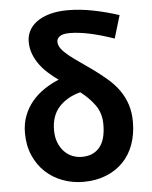

<svg xmlns="http://www.w3.org/2000/svg" viewBox="-56 -859 729 920"><g transform="rotate(-5 308.0 -399.0)"><path d="M312 -106Q366 -106 396.5 -142Q427 -178 427 -252Q427 -306 399.5 -344.5Q372 -383 330 -415Q265 -398 227 -356Q189 -314 189 -245Q189 -212 199 -186Q209 -160 226 -142Q243 -124 265 -115Q287 -106 312 -106ZM517 -657Q454 -679 400.5 -690.5Q347 -702 304 -702Q271 -702 256.5 -691.5Q242 -681 242 -665Q242 -648 255 -631Q268 -614 290 -596.5Q312 -579 341 -559Q370 -539 402 -516Q439 -489 470 -462Q501 -435 523 -403.5Q545 -372 557 -335Q569 -298 569 -252Q569 -193 551.5 -144Q534 -95 500 -60Q466 -25 417.5 -5.5Q369 14 308 14Q256 14 209 -3.5Q162 -21 126.5 -54Q91 -87 70 -135Q49 -183 49 -243Q49 -289 63.5 -326.5Q78 -364 103 -394Q128 -424 161.5 -446.5Q195 -469 232 -484Q207 -502 184 -522.5Q161 -543 143.5 -567Q126 -591 115.5 -618.5Q105 -646 105 -678Q105 -705 117 -729Q129 -753 153.5 -771.5Q178 -790 216 -801Q254 -812 305 -812Q363 -812 426 -799.5Q489 -787 550 -767Z"/></g></svg>

Font: SpoqaHanSansJP-Bold
Style: Regular
Weight: 700
Designer: [Source Han Sans]
Ryoko NISHIZUKA  (kana & ideographs); Paul D. Hunt (Latin, Greek & Cyrillic); Wenlong ZHANG  (bopomofo
Foundry: Spoqa (http://bi.spoqa.com)
Version: Version 1.002.20150607